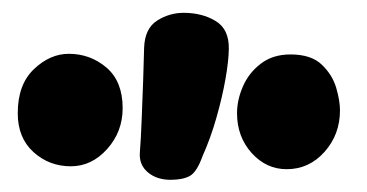

<svg xmlns="http://www.w3.org/2000/svg" viewBox="-20 -894 581 304"><path d="M250.1 -609.3Q228.2 -609.3 214.2 -621.1Q200.2 -632.8 201.4 -651.9Q203.1 -673 204.3 -704.6Q205.6 -736.1 206.7 -767.7Q207.8 -799.2 208.2 -818.8Q209.4 -849.1 228.8 -861.4Q248.2 -873.7 270.8 -873.7Q299.9 -873.7 321.3 -860.8Q342.8 -848 342.3 -816.7Q342.1 -797.9 337 -768.9Q331.9 -740 322.8 -708.1Q313.8 -676.1 300.7 -646.8Q291.6 -621.4 280.5 -615.4Q269.4 -609.3 250.1 -609.3ZM92.2 -630.7Q57.9 -630.7 33 -653.2Q8.1 -675.8 8.1 -714.7Q8.1 -760.2 33.7 -784.5Q59.2 -808.8 88.9 -808.8Q123.1 -808.8 148.7 -786.9Q174.2 -765 174.2 -722.8Q174.2 -685.4 149.7 -658.1Q125.2 -630.7 92.2 -630.7ZM433.9 -626.1Q401.6 -626.1 378.4 -651.8Q355.3 -677.6 355.3 -714.7Q355.3 -735.9 364.7 -757.3Q374 -778.8 393.1 -793.3Q412.1 -807.8 439.9 -807.8Q472.7 -807.8 489.4 -791.7Q506.2 -775.7 512.3 -755.1Q518.3 -734.6 518.3 -719.2Q518.3 -681.1 493.9 -653.6Q469.4 -626.1 433.9 -626.1Z"/></svg>

Font: Playpen Sans
Style: Regular
Weight: 400
Designer: Laura Meseguer, Veronika Burian, José Scaglione, Kostas Bartsokas, Vera Evstafieva, Tom Grace, Yorlmar Campos
Foundry: TypeTogether
Version: Version 2.000